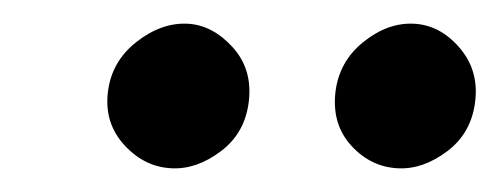

<svg xmlns="http://www.w3.org/2000/svg" viewBox="-20 -619 421 162"><path d="M71 -541Q74 -567 95 -583.5Q116 -600 138 -599Q159 -598 176 -579.5Q193 -561 190 -534Q187 -507 166.5 -491.5Q146 -476 125 -477Q102 -478 85 -496.5Q68 -515 71 -541ZM263 -541Q266 -567 286.5 -583.5Q307 -600 329 -599Q351 -598 367.5 -579Q384 -560 381 -534Q378 -507 357.5 -491.5Q337 -476 316 -477Q293 -478 276.5 -496Q260 -514 263 -541Z"/></svg>

Font: Josefin Sans Thin SemiBold
Style: Italic
Weight: 600
Italic angle: -7°
Version: Version 2.000